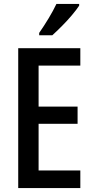

<svg xmlns="http://www.w3.org/2000/svg" viewBox="-20 -960 476 980"><path d="M390 0H73V-714H390V-625H177V-416H376V-328H177V-90H390ZM384 -940V-931Q371 -911 347 -882.5Q323 -854 295.5 -826.5Q268 -799 247 -780H180V-792Q205 -828 228.5 -867Q252 -906 268 -940Z"/></svg>

Font: Avrile Sans Condensed Medium
Style: Regular
Weight: 500
Width: 3
Designer: Monotype Design Team
Foundry: Monotype Imaging Inc.
Version: Version 2.001;September 10, 2019;FontCreator 11.5.0.2425 64-